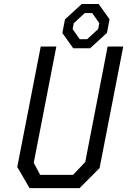

<svg xmlns="http://www.w3.org/2000/svg" viewBox="-20 -970 660 990"><path d="M132.5 0H390.5L493.5 -103.5L615.5 -730H535L419.5 -134.5L357 -68.5H187L154 -130.5L270.5 -730H190L69 -109ZM301.5 -800 357.5 -721H444.5L531.5 -800.5L545 -870.5L488.5 -949.5H401.5L315 -870ZM354.5 -820 360.5 -850.5 417 -902.5H455.5L492 -850.5L486 -820L429.5 -768H391Z"/></svg>

Font: Monaspace Krypton Light
Style: Italic
Weight: 300
Italic angle: -11°
Designer: Riley Cran & the Lettermatic Team
Foundry: Lettermatic
Version: Version 1.101 (Monaspace Krypton)